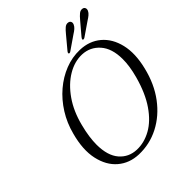

<svg xmlns="http://www.w3.org/2000/svg" viewBox="-240 -1038 1203 1203"><g transform="rotate(-45 361.0 -436.5)"><path d="M494 -712Q575.5 -709.5 631.2 -662.5Q687 -615.5 706.5 -533.2Q726 -451 699.5 -343Q672.5 -230.5 612 -149.8Q551.5 -69 468.8 -26.5Q386 16 292.5 13Q212 10 156.2 -37.8Q100.5 -85.5 81.8 -170.8Q63 -256 94 -370Q113.5 -445.5 153.5 -509Q193.5 -572.5 247.5 -618.5Q301.5 -664.5 364.5 -689.2Q427.5 -714 494 -712ZM305 -17Q368.5 -15 429.8 -49Q491 -83 541.2 -155.8Q591.5 -228.5 622.5 -341.5Q644 -420.5 643.5 -482.5Q643 -576.5 597.5 -627.8Q552 -679 484 -682Q419.5 -684.5 356.5 -647Q293.5 -609.5 244 -538.5Q194.5 -467.5 170 -370Q158.5 -325.5 153.2 -287.2Q148 -249 148 -217.5Q148.5 -120.5 192 -70Q235.5 -19.5 305 -17ZM502.5 -843.5Q519 -864 533.2 -876Q547.5 -888 563.5 -885Q575.5 -883 580 -873.5Q584.5 -864 579 -851.5Q573.5 -839 562 -829Q550.5 -819 535 -809.5L445 -747.5Q434 -740 429 -745.5Q425 -750.5 434.5 -762ZM627 -842.5Q644 -863 658.2 -874.5Q672.5 -886 688.5 -883Q700 -881 704.2 -871.2Q708.5 -861.5 703 -849Q697 -836.5 685.2 -826.8Q673.5 -817 658 -807.5L568.5 -746Q557 -739 552 -745Q549 -750 558 -761Z"/></g></svg>

Font: Fraunces 72pt Soft Light
Style: Italic
Weight: 300
Italic angle: -16°
Version: Version 1.000;[b76b70a41]